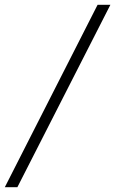

<svg xmlns="http://www.w3.org/2000/svg" viewBox="-56 -756 477 795"><path d="M-36 19H16Q113 -171 208.5 -358.5Q304 -546 401 -736H348Q251 -546 156 -358.5Q61 -171 -36 19Z"/></svg>

Font: Josefin Slab Medium
Style: Italic
Weight: 500
Italic angle: -12°
Version: Version 2.000